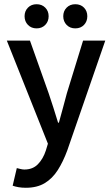

<svg xmlns="http://www.w3.org/2000/svg" viewBox="-20 -681 527 904"><path d="M101.6 203.1Q82.5 203.1 67.4 200.4Q52.2 197.8 39.6 193.4L59.1 110.4Q66.4 112.3 76.4 114.7Q86.4 117.2 94.7 117.2Q134.3 117.2 158.7 92Q183.1 66.9 195.8 27.8L205.6 -4.4L12.2 -489.7H121.1L209 -242.2Q220.2 -209.5 231.4 -174.1Q242.7 -138.7 253.4 -103.5H257.3Q267.1 -137.7 276.4 -173.1Q285.6 -208.5 294.9 -242.2L371.1 -489.7H475.6L296.9 26.9Q277.3 80.1 252 119.9Q226.6 159.7 190.4 181.4Q154.3 203.1 101.6 203.1ZM152.3 -547.4Q127.4 -547.4 111.6 -563.7Q95.7 -580.1 95.7 -604.5Q95.7 -628.9 111.6 -645Q127.4 -661.1 152.3 -661.1Q177.2 -661.1 193.1 -645Q209 -628.9 209 -604.5Q209 -580.1 193.1 -563.7Q177.2 -547.4 152.3 -547.4ZM334.5 -547.4Q309.6 -547.4 293.7 -563.7Q277.8 -580.1 277.8 -604.5Q277.8 -628.9 293.7 -645Q309.6 -661.1 334.5 -661.1Q359.9 -661.1 375.5 -645Q391.1 -628.9 391.1 -604.5Q391.1 -580.1 375.5 -563.7Q359.9 -547.4 334.5 -547.4Z"/></svg>

Font: Varta Light
Style: Bold
Weight: 700
Version: Version 1.004